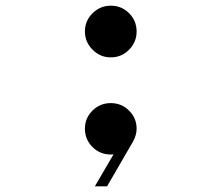

<svg xmlns="http://www.w3.org/2000/svg" viewBox="-20 -530 780 676"><path d="M279 -419Q279 -457 306 -483.5Q333 -510 370 -510Q408 -510 434.5 -483.5Q461 -457 461 -419Q461 -382 434.5 -355Q408 -328 370 -328Q333 -328 306 -355Q279 -382 279 -419ZM314 126 380 13Q377 14 370 14Q332 14 305.5 -12.5Q279 -39 279 -77Q279 -114 305.5 -140.5Q332 -167 370 -167Q408 -167 434.5 -140.5Q461 -114 461 -77Q461 -54 448 -31L357 126Z"/></svg>

Font: M Major Mono Display
Style: Regular
Weight: 400
Designer: Emre Parlak
Foundry: Emre Parlak
Version: Version 2.000; ttfautohint (v1.8) -l 8 -r 50 -G 200 -x 14 -D